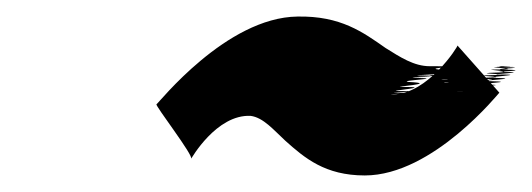

<svg xmlns="http://www.w3.org/2000/svg" viewBox="-20 -496 643 232"><path d="M532.8 -441C533.5 -440 496.8 -382 454.8 -382C439.8 -382 501.4 -384 458.4 -384C441.4 -384 505 -386 461 -386C444 -386 509.5 -391 465.5 -391C450.5 -391 513.8 -395 473.4 -397C460 -399 522.6 -401 480.9 -402C466.2 -403 528.2 -403 486.5 -404C471.8 -405 533.8 -405 492.1 -406C477.1 -406 538.4 -407 496.4 -407C481.4 -407 542.4 -407 500.4 -407C484.4 -407 545.1 -406 501.8 -405C486.5 -404 547.2 -403 503.9 -402C487.6 -401 548.3 -400 505 -399C488.7 -398 550.1 -396 508.5 -394C493.8 -392 555.2 -390 513.9 -389C499.6 -388 561.3 -387 519 -386C504.7 -385 566.7 -385 526.7 -385C512.7 -385 575.7 -385 534.7 -385C520.7 -385 583 -386 541 -386C526 -386 588 -386 546.3 -387C531.3 -387 594.6 -388 552.9 -389C538.2 -390 600.2 -390 558.5 -391C543.8 -392 606.2 -393 564.5 -394C549.8 -395 612.4 -397 570.7 -398C556 -399 617.6 -401 575.9 -402C561.2 -403 624.1 -406 582.1 -406C565.1 -406 629 -409 585 -409C569 -409 630.7 -411 587 -412C570.3 -413 629.6 -414 585.9 -415C569.2 -416 628.2 -416 583.2 -416C565.2 -416 623.9 -415 579.9 -415C562.9 -415 621 -412 577 -412C559 -412 617 -409 571.7 -408C553.4 -407 613.1 -406 567.8 -405C549.5 -404 607.2 -403 561.9 -402C543.6 -401 602.3 -400 557 -399C538.7 -398 597.7 -398 552.4 -397C534.1 -396 592.1 -396 547.1 -396C528.8 -395 586.8 -395 541.8 -395C523.8 -395 582.5 -394 536.5 -394C517.5 -394 575.5 -394 529.5 -394C510.5 -394 569.5 -394 524.5 -394C506.5 -394 564.8 -395 520.1 -396C502.4 -397 560.7 -398 516.3 -400C498.9 -402 558.2 -403 514.5 -404C497.8 -405 557.1 -406 513.4 -407C497 -409 555.3 -410 510 -412C491.6 -414 550.2 -416 504.2 -416C486.2 -416 544.2 -416 499.2 -416C480.2 -416 463.5 -427 445.9 -438C418.7 -457 391.8 -477 339.5 -476C253.2 -475 171.4 -371 169.1 -370C166.8 -369 214.9 -307 210.9 -304C210.9 -304 241.5 -358 282.8 -356C298.2 -354 310.6 -339 324.7 -326C348.2 -305 372.8 -284 420.8 -284C503.8 -284 583.7 -385 583.4 -384Z"/></svg>

Font: Hussar Wojna
Style: 3Obl
Weight: 400
Designer: Robert Jablonski
Foundry: Cannot Into Space Fonts
Version: Version 1.01